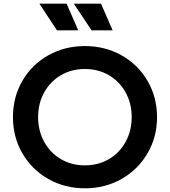

<svg xmlns="http://www.w3.org/2000/svg" viewBox="-20 -1006 918 1038"><path d="M50 -373Q50 -481 101 -569Q152 -657 241 -707Q330 -757 439 -757Q548 -757 637 -707Q726 -657 777.5 -569Q829 -481 829 -373Q829 -265 777.5 -177Q726 -89 637 -38.5Q548 12 439 12Q330 12 241 -38.5Q152 -89 101 -177Q50 -265 50 -373ZM439 -112Q511 -112 568.5 -145.5Q626 -179 659 -239Q692 -299 692 -373Q692 -447 659 -506.5Q626 -566 568.5 -599.5Q511 -633 439 -633Q367 -633 309.5 -599.5Q252 -566 219 -506.5Q186 -447 186 -373Q186 -299 219 -239Q252 -179 309.5 -145.5Q367 -112 439 -112ZM379 -986H526L589 -842H475ZM340 -986 403 -842H288L193 -986Z"/></svg>

Font: Evergrow Sans
Style: Bold
Weight: 700
Foundry: 10Web
Version: Version 1.000